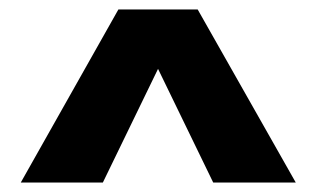

<svg xmlns="http://www.w3.org/2000/svg" viewBox="-20 -742 671 407"><path d="M432 -355 315 -596 198 -355H24L231 -722H377H399L607 -355Z"/></svg>

Font: Work Sans ExtraBold
Style: Regular
Weight: 800
Designer: Wei Huang
Foundry: Wei Huang
Version: Version 1.500